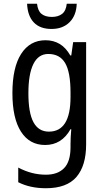

<svg xmlns="http://www.w3.org/2000/svg" viewBox="-20 -761 548 1021"><path d="M222 -547Q264 -547 297 -527.5Q330 -508 354 -466H359L369 -537H438V7Q438 120 386.5 180Q335 240 224 240Q140 240 77 208V130Q148 168 224 168Q287 168 321 133Q355 98 355 22V5Q355 -10 356 -32Q357 -54 359 -74H355Q308 10 220 10Q137 10 91.5 -61Q46 -132 46 -266Q46 -402 92.5 -474.5Q139 -547 222 -547ZM237 -474Q184 -474 157.5 -420.5Q131 -367 131 -265Q131 -161 158 -111Q185 -61 240 -61Q355 -61 355 -245V-269Q355 -377 326.5 -425.5Q298 -474 237 -474ZM388 -741Q386 -679 350 -643Q314 -607 254 -607Q193 -607 160 -641.5Q127 -676 124 -741H177Q181 -703 201 -687Q221 -671 256 -671Q289 -671 310 -687Q331 -703 335 -741Z"/></svg>

Font: Noto Sans Ethiopic Cond
Style: Regular
Weight: 400
Width: 3
Designer: Monotype Design Team
Foundry: Monotype Imaging Inc.
Version: Version 2.102; ttfautohint (v1.8.4.7-5d5b)